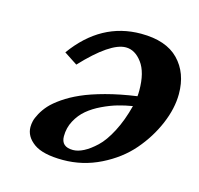

<svg xmlns="http://www.w3.org/2000/svg" viewBox="-75 -521 636 613"><g transform="rotate(15 243.0 -214.0)"><path d="M166 -61Q166 -25.9 205.1 -25.9Q221.2 -25.9 240.2 -35.6Q259.3 -45.4 280.5 -65.4Q301.8 -85.4 321.5 -123.3Q341.3 -161.1 354 -210.9Q329.6 -207 305.9 -200.2Q282.2 -193.4 256.1 -180.9Q230 -168.5 210.7 -152.3Q191.4 -136.2 178.7 -112.5Q166 -88.9 166 -61ZM55.2 -62Q55.2 -71.3 57.6 -81.8Q60.1 -92.3 68.4 -107.7Q76.7 -123 89.8 -137.7Q103 -152.3 126.7 -168.7Q150.4 -185.1 181.2 -198.7Q211.9 -212.4 258.1 -224.9Q304.2 -237.3 359.9 -245.1Q360.8 -252.9 360.8 -264.2Q360.8 -324.2 337.6 -355.2Q314.5 -386.2 284.2 -386.2Q233.4 -386.2 145 -292L101.1 -320.8Q188 -440.9 319.8 -440.9Q402.8 -440.9 444.3 -398.2Q485.8 -355.5 485.8 -286.1Q485.8 -238.3 463.6 -186Q441.4 -133.8 403.1 -89.4Q364.7 -44.9 306.2 -15.9Q247.6 13.2 182.1 13.2Q115.7 13.2 85.4 -8.8Q55.2 -30.8 55.2 -62Z"/></g></svg>

Font: Linux Libertine G
Style: Bold Italic
Weight: 700
Italic angle: -11.5°
Designer: Philipp H. Poll
Foundry: Philipp H. Poll
Version: Version 4.1.0